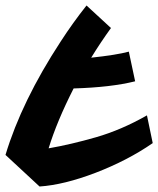

<svg xmlns="http://www.w3.org/2000/svg" viewBox="-83 -652 576 699"><path d="M249 -442Q342 -452 386 -464L409 -356Q321 -334 185 -330Q124 -210 94 -112Q175 -126 267 -152.5Q359 -179 452 -232L473 -131Q382 -68 265 -23Q150 21 61 27L-63 -88Q-4 -284 138 -501Q182 -569 232 -632L321 -550Q282 -496 249 -442Z"/></svg>

Font: Vampiro One
Style: Regular
Weight: 400
Designer: Riccardo De Franceschi
Foundry: Sorkin Type Co.
Version: Version 1.002